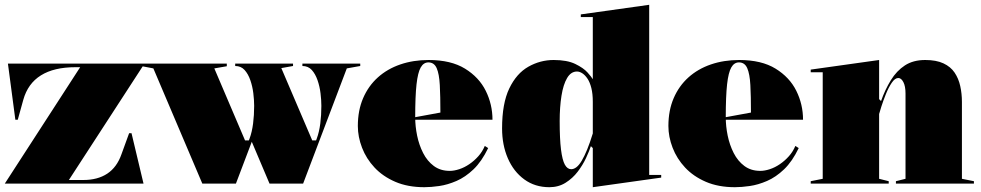

<svg xmlns="http://www.w3.org/2000/svg" viewBox="-20 -765 4088 800"><path d="M0 0 314 -485H294Q205 -485 150.5 -451Q96 -417 77 -349L54 -266H44L13 -500H582L267 -15H327Q387 -15 427 -41.5Q467 -68 486 -122L518 -210H528L578 0Z M1145 -498 1281 -180H1297L1300 -188Q1310 -215 1314.5 -250Q1319 -285 1319 -324Q1319 -348 1315.5 -376.5Q1312 -405 1303 -431Q1294 -457 1279 -473.5Q1264 -490 1240 -490V-500H1481V-490L1425 -480L1243 0H1103L1025 -184ZM823 0 619 -480 572 -489V-500H925V-489L873 -480L1001 -180H1017L1020 -188Q1030 -215 1034.5 -250Q1039 -285 1039 -324Q1039 -348 1035.5 -376.5Q1032 -405 1023 -431Q1014 -457 999 -473.5Q984 -490 960 -490V-500H1201V-490L1145 -480L963 0Z M1766 -515Q1859 -515 1917.5 -479Q1976 -443 2004 -386.5Q2032 -330 2032 -266H1706V-276L1815 -296Q1815 -364 1812.5 -410.5Q1810 -457 1799.5 -481Q1789 -505 1765 -505Q1745 -505 1733 -484Q1721 -463 1715.5 -413.5Q1710 -364 1710 -276Q1710 -239 1718 -200Q1726 -161 1743 -127.5Q1760 -94 1787.5 -73.5Q1815 -53 1854 -53Q1872 -53 1893.5 -60Q1915 -67 1935.5 -81Q1956 -95 1973 -114Q1990 -133 2000 -157L2014 -148Q1987 -92 1953 -59.5Q1919 -27 1882 -11Q1845 5 1810.5 10Q1776 15 1748 15Q1679 15 1627 -7.5Q1575 -30 1540.5 -67Q1506 -104 1488.5 -149.5Q1471 -195 1471 -240Q1471 -305 1493 -356Q1515 -407 1554.5 -442.5Q1594 -478 1648 -496.5Q1702 -515 1766 -515Z M2685 -745V-36H2735V-25L2450 15V-148L2442 -156Q2435 -135 2421.5 -106Q2408 -77 2387 -49.5Q2366 -22 2336.5 -3.5Q2307 15 2269 15Q2209 15 2164.5 -17.5Q2120 -50 2096 -105.5Q2072 -161 2072 -230Q2072 -334 2102 -396.5Q2132 -459 2181.5 -487Q2231 -515 2287 -515Q2343 -515 2377 -498.5Q2411 -482 2428 -463Q2445 -444 2450 -435V-694H2400V-705ZM2384 -467Q2359 -467 2343 -440Q2327 -413 2319.5 -366Q2312 -319 2312 -260Q2312 -186 2317.5 -142Q2323 -98 2333.5 -79Q2344 -60 2360 -60Q2371 -60 2382 -68.5Q2393 -77 2404 -95.5Q2415 -114 2426.5 -142Q2438 -170 2450 -209V-341Q2450 -374 2444 -398Q2438 -422 2428 -437Q2418 -452 2406.5 -459.5Q2395 -467 2384 -467Z M3060 -515Q3153 -515 3211.5 -479Q3270 -443 3298 -386.5Q3326 -330 3326 -266H3000V-276L3109 -296Q3109 -364 3106.5 -410.5Q3104 -457 3093.5 -481Q3083 -505 3059 -505Q3039 -505 3027 -484Q3015 -463 3009.5 -413.5Q3004 -364 3004 -276Q3004 -239 3012 -200Q3020 -161 3037 -127.5Q3054 -94 3081.5 -73.5Q3109 -53 3148 -53Q3166 -53 3187.5 -60Q3209 -67 3229.5 -81Q3250 -95 3267 -114Q3284 -133 3294 -157L3308 -148Q3281 -92 3247 -59.5Q3213 -27 3176 -11Q3139 5 3104.5 10Q3070 15 3042 15Q2973 15 2921 -7.5Q2869 -30 2834.5 -67Q2800 -104 2782.5 -149.5Q2765 -195 2765 -240Q2765 -305 2787 -356Q2809 -407 2848.5 -442.5Q2888 -478 2942 -496.5Q2996 -515 3060 -515Z M4038 -10V0H3713V-10L3753 -20V-375Q3753 -406 3744 -423Q3735 -440 3723 -440Q3709 -440 3695.5 -420Q3682 -400 3671 -372.5Q3660 -345 3652.5 -321.5Q3645 -298 3643 -290V-20L3683 -10V0H3358V-10L3408 -20V-464H3358V-475L3643 -515V-352L3651 -344Q3668 -392 3692 -431Q3716 -470 3750.5 -492.5Q3785 -515 3835 -515Q3881 -515 3911 -501Q3941 -487 3957.5 -462.5Q3974 -438 3981 -406.5Q3988 -375 3988 -340V-20Z"/></svg>

Font: Kalnia
Style: Bold
Weight: 700
Designer: Frida Medrano
Foundry: Frida Medrano
Version: Version 1.105